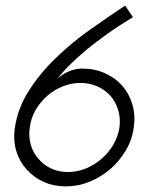

<svg xmlns="http://www.w3.org/2000/svg" viewBox="-20 -655 560 683"><path d="M86 -202Q90 -235 106.5 -263.5Q123 -292 148 -314Q172 -335 202.5 -347.5Q233 -360 266 -360Q299 -360 326.5 -347.5Q354 -335 373 -314Q392 -292 400.5 -263.5Q409 -235 405 -202Q400 -169 383 -140Q366 -111 341 -90Q316 -68 285 -55.5Q254 -43 221 -43Q189 -43 162 -55.5Q135 -68 117 -90Q98 -111 89.5 -140Q81 -169 86 -202ZM32 -195Q27 -153 38.5 -116Q50 -79 75 -52Q100 -24 135.5 -8Q171 8 214 8Q258 8 298.5 -8.5Q339 -25 373 -54Q405 -82 427.5 -120Q450 -158 456 -202Q462 -245 451 -283Q440 -321 415 -350Q390 -378 353.5 -394.5Q317 -411 273 -411Q248 -411 224.5 -401Q201 -391 184 -374Q201 -397 227.5 -423.5Q254 -450 290 -480Q322 -506 362.5 -535Q403 -564 453 -594Q446 -604 439 -614.5Q432 -625 425 -635Q363 -594 297.5 -547.5Q232 -501 177 -447Q121 -393 81.5 -330.5Q42 -268 32 -195Z"/></svg>

Font: Josefin Slab Thin Medium
Style: Italic
Weight: 500
Italic angle: -12°
Version: Version 2.000